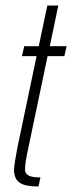

<svg xmlns="http://www.w3.org/2000/svg" viewBox="-20 -678 262 698"><path d="M31 -61Q31 -78 44 -145L113 -474H60L68 -510H121L152 -658H192L161 -510H222L214 -474H153L84 -145Q71 -87 71 -61Q71 -48 83 -40.5Q95 -33 127 -33L120 0Q70 0 50.5 -14.5Q31 -29 31 -61Z"/></svg>

Font: Saira Ultra Condensed ExLight
Style: Italic
Weight: 200
Width: 1
Italic angle: -12°
Designer: Hector Gatti with collaboration of the Omnibus-Type team
Foundry: Omnibus-Type
Version: Version 1.001; ttfautohint (v1.8)